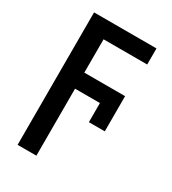

<svg xmlns="http://www.w3.org/2000/svg" viewBox="-190 -643 879 983"><g transform="rotate(30 250.0 -151.5)"><path d="M72 240H183V-156H330V-43H424V-251H183V-448H441V-543H72Z"/></g></svg>

Font: Noto Sans Mono ExtraCondensed SemiBold
Style: Regular
Weight: 600
Width: 2
Designer: Monotype Design Team
Foundry: Monotype Imaging Inc.
Version: Version 2.014